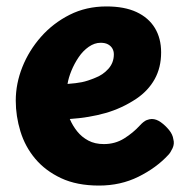

<svg xmlns="http://www.w3.org/2000/svg" viewBox="-20 -573 583 597"><path d="M288 4Q219 4 170 -19Q121 -42 89.5 -79.5Q58 -117 43.5 -164.5Q29 -212 29 -260Q29 -313 49.5 -364.5Q70 -416 107.5 -458.5Q145 -501 196.5 -527Q248 -553 311 -553Q367 -553 404.5 -535.5Q442 -518 461.5 -486Q481 -454 481 -410Q481 -363 461 -327Q441 -291 404 -266Q359 -236 308 -221.5Q257 -207 197 -203Q206 -182 220 -164.5Q234 -147 254.5 -136Q275 -125 303 -125Q338 -125 366 -142.5Q394 -160 415 -183Q427 -196 436 -199.5Q445 -203 452 -203Q466 -203 480 -193Q494 -183 505.5 -169Q517 -155 519 -140Q523 -126 516.5 -112Q510 -98 503 -91Q466 -51 410.5 -23.5Q355 4 288 4ZM190 -312Q217 -314 234.5 -317.5Q252 -321 276 -331Q300 -340 317 -359Q334 -378 334 -404Q334 -414 329.5 -422Q325 -430 316 -435Q307 -440 293 -440Q274 -440 256 -427.5Q238 -415 224.5 -395Q211 -375 202 -353Q193 -331 190 -312Z"/></svg>

Font: Playpen Sans Arabic
Style: Bold
Weight: 700
Version: Version 2.000